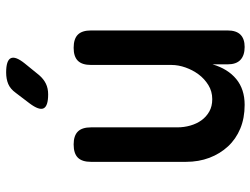

<svg xmlns="http://www.w3.org/2000/svg" viewBox="-118 -708 835 640"><g transform="rotate(-90 300.0 -387.5)"><path d="M404 -234V-502Q404 -532 418 -546Q432 -560 461 -560Q491 -560 505 -546Q519 -532 519 -502V-47Q519 -18 505 -4Q491 10 464 10Q436 10 421 -4Q406 -18 406 -47V-97Q391 -46 357 -18Q323 10 271 10Q227 10 192 -4.5Q157 -19 132.5 -45.5Q108 -72 94.5 -107.5Q81 -143 81 -186V-502Q81 -532 95 -546Q109 -560 139 -560Q168 -560 182 -546Q196 -532 196 -502V-214Q196 -192 202 -171Q208 -150 219.5 -134Q231 -118 248.5 -108Q266 -98 290 -98Q316 -98 337 -111Q358 -124 372.5 -143.5Q387 -163 395.5 -187Q404 -211 404 -234ZM306 -645Q267 -645 259.5 -660Q252 -675 276 -707L311 -753Q324 -771 340.5 -778Q357 -785 379 -785Q419 -785 426.5 -769.5Q434 -754 409 -723L370 -675Q357 -660 341.5 -652.5Q326 -645 306 -645Z"/></g></svg>

Font: Maple Mono NL SemiBold
Style: Regular
Weight: 600
Monospace: yes
Designer: subframe7536
Version: Version 7.000